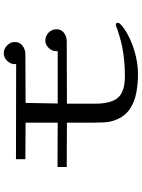

<svg xmlns="http://www.w3.org/2000/svg" viewBox="116 -874 767 1040"><g transform="rotate(-90 500.0 -354.5)"><path d="M896 -102Q896 -95 891 -89Q886 -83 881 -79Q848 -52 803 -32Q758 -12 709.5 -1.5Q661 9 619 9Q568 9 518 0Q468 -9 428 -36Q388 -63 368 -117Q358 -144 356.5 -177Q355 -210 355 -238V-376L115 -377V-427L355 -426V-600L157 -601V-652L673 -651Q673 -653 672.5 -655Q672 -657 672 -658Q672 -682 690 -700Q708 -718 732 -718Q755 -718 773.5 -700Q792 -682 792 -658Q792 -631 771.5 -616Q751 -601 726 -601L462 -600L459 -426H743Q743 -428 742.5 -430Q742 -432 742 -433Q742 -456 759.5 -474.5Q777 -493 800 -493Q824 -493 842.5 -475.5Q861 -458 861 -433Q861 -406 841 -391.5Q821 -377 796 -377L458 -376V-221Q458 -138 490 -100Q522 -62 608 -62Q649 -62 688.5 -65.5Q728 -69 768 -77Q822 -89 872 -107Q875 -109 878 -110Q881 -111 885 -111Q889 -111 892.5 -109Q896 -107 896 -102Z"/></g></svg>

Font: Kaisei Opti Medium
Style: Regular
Weight: 500
Designer: Font-Kai, 金井和夫
Foundry: KAZUO KANAI
Version: Version 5.003